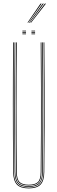

<svg xmlns="http://www.w3.org/2000/svg" viewBox="-20 -1034 317 1059"><path d="M138.5 5Q93.2 5 73.2 -16Q53.2 -37 52.8 -85Q51.8 -192.5 51.4 -284.6Q51 -376.8 51 -461Q51 -545.2 51.4 -628.2Q51.8 -711.2 52.5 -800H56.5Q55.8 -719.5 55.4 -625.5Q55 -531.5 55 -434.9Q55 -338.2 55.4 -248.5Q55.8 -158.8 56.5 -86.8Q57 -39.2 76 -19.1Q95 1 138.5 1Q182 1 201.1 -19.1Q220.2 -39.2 220.5 -86.8Q221.2 -158.2 221.6 -244.6Q222 -331 222 -425.2Q222 -519.5 221.6 -615Q221.2 -710.5 220.5 -800H224.5Q225.5 -684.5 225.9 -571.8Q226.2 -459 226 -339.8Q225.8 -220.5 224.2 -85Q223.8 -37 203.9 -16Q184 5 138.5 5ZM138.5 -3Q96.8 -3 78.9 -21.9Q61 -40.8 60.5 -86.5Q59.8 -158.2 59.4 -244.6Q59 -331 59 -425.2Q59 -519.5 59.4 -615Q59.8 -710.5 60.5 -800H64.5Q63.8 -719.5 63.4 -625.5Q63 -531.5 63 -434.9Q63 -338.2 63.4 -248.4Q63.8 -158.5 64.5 -86Q65 -41 82.5 -24Q100 -7 138.5 -7Q177.2 -7 194.8 -24Q212.2 -41 212.5 -86Q213.2 -157.8 213.6 -244.4Q214 -331 214 -425.2Q214 -519.5 213.6 -615Q213.2 -710.5 212.5 -800H216.5Q217.2 -719.5 217.6 -625.5Q218 -531.5 218 -435Q218 -338.5 217.6 -248.8Q217.2 -159 216.5 -86.5Q216.2 -40.8 198.2 -21.9Q180.2 -3 138.5 -3ZM138.5 -11Q102.5 -11 85.8 -26.4Q69 -41.8 68.5 -85.5Q67.8 -181.5 67.2 -301.8Q66.8 -422 67.1 -550.6Q67.5 -679.2 68.5 -800H72.5Q71.8 -719.5 71.4 -625.6Q71 -531.8 71 -435.2Q71 -338.8 71.4 -248.6Q71.8 -158.5 72.5 -85.2Q73 -43.5 88.8 -29.2Q104.5 -15 138.5 -15Q172.8 -15 188.5 -29.2Q204.2 -43.5 204.5 -85.2Q205.5 -181.2 205.9 -301.5Q206.2 -421.8 206 -550.4Q205.8 -679 204.5 -800H208.5Q209.2 -719.5 209.6 -625.5Q210 -531.5 210 -434.9Q210 -338.2 209.6 -248.2Q209.2 -158.2 208.5 -85.5Q208.2 -41.8 191.4 -26.4Q174.5 -11 138.5 -11ZM153.5 -861V-865H173.5V-861ZM103.5 -845V-849H123.5V-845ZM103.5 -853V-857H123.5V-853ZM103.5 -861V-865H123.5V-861ZM153.5 -845V-849H173.5V-845ZM153.5 -853V-857H173.5V-853ZM131.5 -909 203.5 -1014H209.5L135.5 -909ZM147.5 -909 227.5 -1014H233.5L151.5 -909ZM139.5 -909 215.5 -1014H221.5L143.5 -909Z"/></svg>

Font: Big Shoulders Inline Display Thin Thin
Style: Regular
Weight: 250
Version: Version 2.002